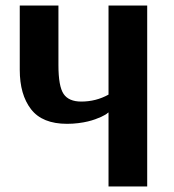

<svg xmlns="http://www.w3.org/2000/svg" viewBox="-20 -670 626 690"><path d="M370 0V-266L367 -264Q364 -261 358 -257.5Q352 -254 343.5 -250Q335 -246 322.5 -241.5Q310 -237 295.5 -233.5Q281 -230 261.5 -227.5Q242 -225 221 -225Q132 -225 91.5 -277.5Q51 -330 51 -419V-650H190V-436Q190 -360 208.5 -332.5Q227 -305 272 -305Q325 -305 370 -330V-650H509V0Z"/></svg>

Font: Arsenal
Style: Bold
Weight: 700
Designer: Andrij Shevchenko
Foundry: Stairsfor
Version: Version 2.001;PS 002.001;hotconv 1.0.88;makeotf.lib2.5.64775